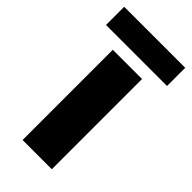

<svg xmlns="http://www.w3.org/2000/svg" viewBox="-259 -745 799 799"><g transform="rotate(45 140.5 -345.5)"><path d="M226 -531H54V0H226ZM320 -691H-39V-584H320Z"/></g></svg>

Font: Geom ExtraBold
Style: Bold
Weight: 800
Version: Version 1.102